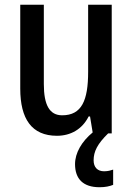

<svg xmlns="http://www.w3.org/2000/svg" viewBox="-20 -560 557 806"><path d="M373 113C373 76 389 44 434 0H449V-540H350V-259C350 -138 323 -76 241 -76C188 -76 164 -119 164 -207V-540H65V-188C65 -61 113 10 219 10C276 10 325 -17 352 -71H358L369 -4C323 34 295 82 295 129C295 191 329 226 398 226C422 226 440 222 455 216V152C446 155 434 159 417 159C389 159 373 142 373 113Z"/></svg>

Font: Noto Sans Lao Looped Condensed Medium
Style: Regular
Weight: 500
Width: 3
Designer: Mark Frömberg, Ben Mitchell
Foundry: The Fontpad Ltd
Version: Version 1.002